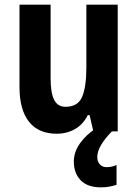

<svg xmlns="http://www.w3.org/2000/svg" viewBox="-20 -566 593 827"><path d="M487 -546V0H382L366 -70H358Q338 -30 303 -10Q268 10 224 10Q146 10 105 -41.5Q64 -93 64 -191V-546H198V-228Q198 -167 213 -136.5Q228 -106 262 -106Q316 -106 334 -149.5Q352 -193 352 -274V-546ZM399 110Q399 130 410 142Q421 154 439 154Q454 154 464.5 151Q475 148 482 145V230Q470 234 453 237.5Q436 241 415 241Q357 241 327.5 210.5Q298 180 298 130Q298 88 325.5 50Q353 12 394 -13L462 0Q399 64 399 110Z"/></svg>

Font: Noto Sans Tamil Condensed
Style: Bold
Weight: 700
Width: 3
Designer: Jelle Bosma - Monotype Design Team
Foundry: Monotype Imaging Inc.
Version: Version 2.004; ttfautohint (v1.8.4.7-5d5b)